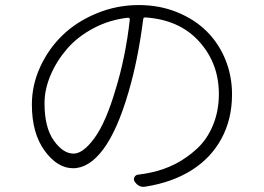

<svg xmlns="http://www.w3.org/2000/svg" viewBox="-20 -722 1040 756"><path d="M435.5 -371.1Q474.6 -498 491.2 -645.5Q491.2 -648.4 489.3 -650.4Q487.3 -652.3 484.4 -652.3Q412.1 -644.5 349.1 -611.3Q286.1 -578.1 244.6 -530.3Q203.1 -482.4 179.2 -426.3Q155.3 -370.1 155.3 -315.4Q155.3 -219.7 191.9 -168.5Q228.5 -117.2 269.5 -117.2Q307.6 -117.2 352.5 -179.2Q397.5 -241.2 435.5 -371.1ZM553.7 12.7Q548.8 13.7 544.9 13.7Q523.4 13.7 509.8 -7.8Q504.9 -15.6 509.3 -24.4Q513.7 -33.2 523.4 -34.2Q554.7 -38.1 575.2 -43Q626 -53.7 671.4 -77.1Q716.8 -100.6 756.3 -137.2Q795.9 -173.8 818.8 -229.5Q841.8 -285.2 841.8 -351.6Q841.8 -472.7 764.2 -558.6Q686.5 -644.5 552.7 -653.3Q544.9 -654.3 543.9 -646.5Q523.4 -486.3 486.3 -360.4Q442.4 -209 386.7 -134.3Q331.1 -59.6 267.6 -59.6Q206.1 -59.6 155.8 -128.4Q105.5 -197.3 105.5 -310.5Q105.5 -387.7 138.7 -459.5Q171.9 -531.2 227.5 -584.5Q283.2 -637.7 361.8 -669.9Q440.4 -702.1 526.4 -702.1Q608.4 -702.1 677.7 -673.8Q747.1 -645.5 794.4 -598.1Q841.8 -550.8 867.7 -486.8Q893.6 -422.9 893.6 -350.6Q893.6 -252.9 852.1 -176.3Q810.5 -99.6 734.4 -51.8Q658.2 -3.9 553.7 12.7Z"/></svg>

Font: Gen Jyuu Gothic Light
Style: Regular
Weight: 200
Designer: [Source Han Sans]
Ryoko NISHIZUKA  (kana & ideographs); Paul D. Hunt (Latin, Greek & Cyrillic); Wenlong ZHANG  (bopomofo
Version: Version 1.002.20150607